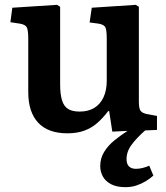

<svg xmlns="http://www.w3.org/2000/svg" viewBox="-20 -538 686 795"><path d="M499 237Q463 237 439.5 224.5Q416 212 405.5 192Q395 172 395 150Q395 117 411.5 90.5Q428 64 454 43Q480 22 508 4L445 7L432 -78H428Q406 -49 382.5 -28.5Q359 -8 329 3Q299 14 259 14Q179 14 138 -30Q97 -74 97 -157V-378Q97 -411 91.5 -423.5Q86 -436 63 -440L23 -446L31 -506L216 -518L229 -510V-190Q229 -147 237 -122Q245 -97 262.5 -86.5Q280 -76 310 -76Q345 -76 370 -91Q395 -106 408.5 -135Q422 -164 422 -203V-378Q422 -413 416.5 -424.5Q411 -436 389 -440L351 -445L360 -506L542 -518L555 -510V-117Q555 -90 561.5 -80Q568 -70 587 -66L630 -58V0L581 2Q547 32 525.5 60.5Q504 89 504 121Q504 141 514 151Q524 161 543 161Q556 161 570.5 157.5Q585 154 598 148L615 189Q602 201 584 212Q566 223 545 230Q524 237 499 237Z"/></svg>

Font: Literata 18pt SemiBold
Style: Regular
Weight: 600
Designer: Latin by Veronika Burian and Jose Scaglione. Greek by Irene Vlachou. Cyrillic by Vera Evstafieva.
Foundry: TypeTogether
Version: Version 3.103;gftools[0.9.29]